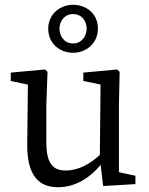

<svg xmlns="http://www.w3.org/2000/svg" viewBox="-20 -771 622 804"><path d="M223 13C286 13 352 -17 408 -89H423L408 -132C358 -82 306 -57 255 -57C200 -57 174 -88 174 -177V-330L179 -470L169 -480L25 -467V-432L118 -412L97 -431L94 -167C93 -35 143 13 223 13ZM412 8 547 0V-35L478 -50V-330L481 -470L471 -480L329 -467V-432L401 -417L398 -109L412 8ZM286 -589C249 -589 229 -620 229 -651C229 -682 250 -712 286 -712C323 -712 343 -682 343 -651C343 -620 322 -589 286 -589ZM286 -550C339 -550 390 -588 390 -651C390 -716 339 -751 286 -751C233 -751 182 -713 182 -651C182 -586 233 -550 286 -550Z"/></svg>

Font: Source Serif Variable
Style: Regular
Weight: 389
Designer: Frank Grießhammer
Foundry: Adobe Systems Incorporated
Version: Version 3.001;hotconv 1.0.111;makeotfexe 2.5.65597